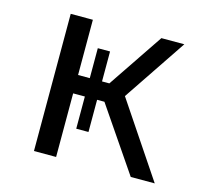

<svg xmlns="http://www.w3.org/2000/svg" viewBox="-84 -635 783 730"><g transform="rotate(15 307.5 -270.0)"><path d="M108.2 0V-540H195.4V-322.6H241.5V-440.5H289.7V-322.6H318.5L465.1 -540H555.4L388.2 -291.3L583.6 0H489.2L318.5 -250.3H289.7V-123.6H241.5V-250.3H195.4V0Z"/></g></svg>

Font: FiraCode Nerd Font
Style: Regular
Weight: 400
Designer: Carrois Corporate, Edenspiekermann AG, Nikita Prokopov
Foundry: Carrois Corporate, Edenspiekermann AG, Nikita Prokopov
Version: Version 6.002;Nerd Fonts 2.2.2